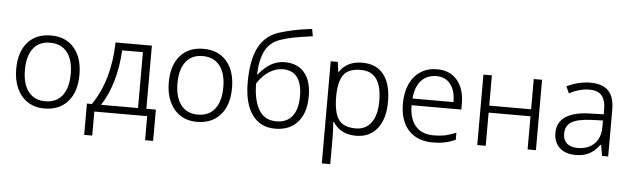

<svg xmlns="http://www.w3.org/2000/svg" viewBox="-57 -986 4756 1448"><g transform="rotate(5 2321.5 -262.0)"><path d="M56 -267Q56 -397 119.5 -470Q183 -543 296 -543Q408 -543 471.5 -469Q535 -395 535 -267Q535 -137 470.5 -63.5Q406 10 293 10Q219 10 165.5 -25.5Q112 -61 84 -123.5Q56 -186 56 -267ZM469 -267Q469 -373 423.5 -430.5Q378 -488 294 -488Q211 -488 166.5 -430.5Q122 -373 122 -267Q122 -162 167 -103.5Q212 -45 295 -45Q379 -45 424 -103Q469 -161 469 -267Z M610 -55H647Q711 -146 746.5 -267.5Q782 -389 785 -533H1060V-55H1132V182H1071V0H671V182H610ZM997 -55V-478H840Q825 -221 717 -55Z M1211 -267Q1211 -397 1274.5 -470Q1338 -543 1451 -543Q1563 -543 1626.5 -469Q1690 -395 1690 -267Q1690 -137 1625.5 -63.5Q1561 10 1448 10Q1374 10 1320.5 -25.5Q1267 -61 1239 -123.5Q1211 -186 1211 -267ZM1624 -267Q1624 -373 1578.5 -430.5Q1533 -488 1449 -488Q1366 -488 1321.5 -430.5Q1277 -373 1277 -267Q1277 -162 1322 -103.5Q1367 -45 1450 -45Q1534 -45 1579 -103Q1624 -161 1624 -267Z M1804 -320Q1804 -493 1855.5 -589Q1907 -685 2014 -716Q2065 -731 2113 -741.5Q2161 -752 2253 -764L2263 -709Q2167 -696 2116 -686Q2065 -676 2017 -659Q1946 -635 1910 -570Q1874 -505 1869 -386H1873Q1921 -444 1968.5 -470Q2016 -496 2069 -496Q2167 -496 2219.5 -433.5Q2272 -371 2272 -255Q2272 -130 2211 -60Q2150 10 2039 10Q1927 10 1865.5 -76Q1804 -162 1804 -320ZM2206 -251Q2206 -345 2169 -393.5Q2132 -442 2060 -442Q2006 -442 1955 -408.5Q1904 -375 1868 -317Q1868 -195 1910.5 -120.5Q1953 -46 2044 -46Q2123 -46 2164.5 -98.5Q2206 -151 2206 -251Z M2414 -533H2467L2478 -458H2481Q2536 -543 2653 -543Q2759 -543 2815 -472Q2871 -401 2871 -266Q2871 -137 2813 -63.5Q2755 10 2652 10Q2534 10 2478 -79H2473Q2478 -13 2478 35V240H2414ZM2805 -265Q2805 -377 2765.5 -432.5Q2726 -488 2646 -488Q2553 -488 2515.5 -436Q2478 -384 2478 -272Q2478 -154 2514.5 -99.5Q2551 -45 2645 -45Q2721 -45 2763 -102.5Q2805 -160 2805 -265Z M2984 -262Q2984 -347 3012.5 -410.5Q3041 -474 3094.5 -508.5Q3148 -543 3219 -543Q3316 -543 3371.5 -478Q3427 -413 3427 -299V-256H3050Q3051 -153 3098.5 -98.5Q3146 -44 3235 -44Q3283 -44 3318.5 -51Q3354 -58 3405 -79V-25Q3361 -6 3322 2Q3283 10 3234 10Q3116 10 3050 -61.5Q2984 -133 2984 -262ZM3363 -307Q3363 -394 3325 -442.5Q3287 -491 3219 -491Q3147 -491 3103.5 -443.5Q3060 -396 3053 -307Z M3570 -533H3634V-304H3951V-533H4014V0H3951V-251H3634V0H3570Z M4149 -144Q4149 -224 4213 -266.5Q4277 -309 4400 -311L4500 -314V-348Q4500 -420 4470.5 -455Q4441 -490 4377 -490Q4304 -490 4224 -449L4201 -500Q4292 -543 4379 -543Q4471 -543 4516 -497Q4561 -451 4561 -355V0H4515L4500 -83H4496Q4457 -32 4415.5 -11Q4374 10 4315 10Q4237 10 4193 -31Q4149 -72 4149 -144ZM4498 -217V-267L4410 -264Q4306 -259 4260.5 -231Q4215 -203 4215 -142Q4215 -95 4244 -69.5Q4273 -44 4325 -44Q4405 -44 4451.5 -90Q4498 -136 4498 -217Z"/></g></svg>

Font: OpenSansMMV
Style: Light
Weight: 300
Foundry: Ascender Corporation
Version: Version 4.001